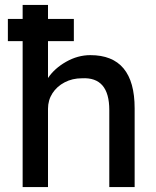

<svg xmlns="http://www.w3.org/2000/svg" viewBox="-20 -760 635 780"><path d="M72 0V-593H12V-683H72V-740H175V-683H280V-593H175V-443Q201 -482 248.5 -509Q296 -536 347 -536Q527 -536 527 -320V0H424V-313Q424 -448 313 -442Q274 -442 242.5 -425.5Q211 -409 193 -381Q175 -353 175 -318V0Z"/></svg>

Font: Lexend
Style: Regular
Weight: 400
Designer: Bonnie Shaver-Troup, Thomas Jockin
Foundry: Lexend
Version: Version 1.007; ttfautohint (v1.8.3)